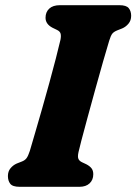

<svg xmlns="http://www.w3.org/2000/svg" viewBox="-20 -720 526 740"><path d="M282.5 -133.5Q278.5 -115 282.5 -107Q286.5 -99 296.5 -94.5L312.5 -87Q326 -80 332.8 -71.2Q339.5 -62.5 339.5 -48.5Q339.5 -26.5 325.2 -13.2Q311 0 286 0H56Q28.5 0 19.5 -11.8Q10.5 -23.5 10.5 -41.5Q10.5 -59.5 20.5 -71.5Q30.5 -83.5 44 -89.5L63 -97Q75.5 -101.5 82 -110Q88.5 -118.5 95 -138.5Q103 -166 115.5 -208.5Q128 -251 142.2 -300.8Q156.5 -350.5 170.2 -400.8Q184 -451 195.2 -494.5Q206.5 -538 213 -566.5Q216 -581.5 213.5 -590.5Q211 -599.5 199 -605L182.5 -613Q155.5 -627 155.5 -651.5Q155.5 -673.5 169.8 -686.8Q184 -700 211 -700H440Q467 -700 476.2 -688.5Q485.5 -677 485.5 -659Q485.5 -641 475.2 -628.8Q465 -616.5 451 -610.5L432 -603Q418.5 -597.5 412.8 -590.2Q407 -583 401 -563.5Q391.5 -532.5 377.2 -482.5Q363 -432.5 347.2 -375.5Q331.5 -318.5 317.2 -266.2Q303 -214 293.5 -177.8Q284 -141.5 282.5 -133.5Z"/></svg>

Font: Fraunces 9pt S100
Style: Bold Italic
Weight: 700
Italic angle: -16°
Version: Version 1.000; ttfautohint (v1.8.3)